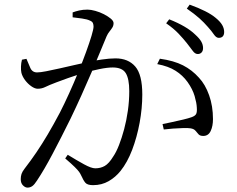

<svg xmlns="http://www.w3.org/2000/svg" viewBox="-20 -798 1040 844"><path d="M801.9 -607.7Q786.6 -627.1 765 -650Q743.4 -672.8 710.4 -695.6L723.9 -713.1Q762.4 -697.8 790.8 -681.1Q819.2 -664.5 837.9 -646.2Q856.8 -629.2 864.7 -615.3Q872.6 -601.5 872.6 -586.7Q872.6 -574.4 866.1 -567.4Q859.6 -560.5 849.3 -560.5Q837.1 -560.5 827 -574.8Q816.9 -589.1 801.9 -607.7ZM893.8 -679.6Q877.1 -699 856.2 -717.8Q835.3 -736.5 801.2 -760.2L813.7 -777.6Q852.4 -763.7 881.3 -749.1Q910.2 -734.6 928.3 -719.3Q948 -703.2 956.7 -688.1Q965.4 -673 965.4 -657.3Q965.4 -644.9 959.4 -638.2Q953.3 -631.6 941.6 -631.6Q930.4 -631.6 920.3 -646.5Q910.2 -661.4 893.8 -679.6ZM277.8 -117.6Q317.9 -92.9 349.8 -75.5Q381.6 -58.1 398.7 -58.1Q422.1 -58.1 440.5 -68.6Q459 -79.2 477.9 -110.2Q491 -129.2 503.2 -160.4Q515.4 -191.6 525.7 -230Q536 -268.5 542.1 -311.5Q548.2 -354.5 548.2 -397.4Q548.2 -451.7 532.7 -476.6Q517.2 -501.4 475.7 -501.4Q451.6 -501.4 417.2 -494.3Q382.8 -487.3 346.3 -476.5Q309.8 -465.6 278.3 -454.5Q246.7 -443.3 227.6 -435.9Q194.8 -423.5 179.3 -415.7Q163.7 -407.9 145.7 -407.9Q133.1 -407.9 117.5 -418.9Q102 -429.8 90 -445.9Q78.1 -462.1 74.1 -477.9Q71.6 -489.5 72.2 -505.7Q72.8 -521.9 76.6 -535.6L96.3 -539.4Q104.6 -518.9 113.3 -499.3Q121.9 -479.7 143.1 -479.7Q156.9 -479.7 183.1 -484.8Q209.3 -490 241.7 -497.2Q274.1 -504.4 307.6 -512.2Q341 -520 369.9 -526Q391.2 -531 426.5 -536.2Q461.8 -541.4 487.6 -541.4Q543.3 -541.4 574.4 -505.8Q605.5 -470.2 605.5 -382.3Q605.5 -322.1 593.8 -258.5Q582.1 -195 561 -139.4Q539.8 -83.9 509.9 -46.6Q488 -19.2 457.6 -1.6Q427.1 15.9 389.1 15.9Q364.4 15.9 355.4 5.5Q346.4 -5 336.6 -27.1Q333.1 -34.9 327.5 -42.8Q321.9 -50.6 308.1 -64.2Q294.4 -77.8 266.6 -101.6ZM299.3 -721.9V-743.4Q311.5 -748.1 327.9 -751.9Q344.2 -755.7 364.6 -755.7Q379.4 -755.7 399 -750.2Q418.6 -744.8 436.8 -735.5Q454.9 -726.1 467.1 -716Q479.2 -705.8 479.2 -696.4Q479.2 -685.3 473.8 -676.8Q468.4 -668.2 461.2 -659.4Q454 -650.7 448.4 -638Q437.8 -612.8 420.9 -571.8Q404 -530.7 382.6 -480.5Q361.1 -430.4 337.4 -377.8Q313.6 -325.2 290.1 -276.4Q269.6 -234.8 249.7 -195.9Q229.8 -156.9 211.3 -121.9Q192.8 -86.9 175.6 -57.4Q158.3 -27.8 142.4 -4Q131.3 13.4 121.9 20.1Q112.5 26.7 100.9 26.7Q90.8 26.7 81 16.9Q71.2 7.1 71.2 -10.4Q71.2 -23.1 74.6 -33.3Q78 -43.5 87.7 -56.1Q115.4 -92 140 -128.2Q164.5 -164.3 189.8 -207Q215.1 -249.8 243.4 -303.3Q263.1 -341.8 283.9 -387.7Q304.8 -433.6 324 -480.8Q343.3 -528 358.3 -569.3Q373.3 -610.6 382.3 -640.5Q391.2 -670.5 391.2 -680.9Q391.2 -689.5 388.5 -696.3Q385.8 -703.2 375.4 -707.4Q364 -713.2 340.7 -716.6Q317.3 -720.1 299.3 -721.9ZM671.2 -516.2 682.8 -539.9Q744 -531.4 784.3 -510.9Q824.5 -490.3 854.5 -456.5Q882.4 -426.9 899.3 -379.3Q916.2 -331.8 916.2 -274.4Q916.2 -243.7 906.1 -222.1Q896 -200.6 873.8 -200.4Q859.5 -200.4 853 -207.4Q846.4 -214.4 839.7 -222.9Q833 -231.3 818.1 -233.8Q807.9 -235.6 786 -235.1Q764 -234.6 740.6 -232.8Q717.1 -230.9 699.9 -228.8L694.5 -252.5Q712.8 -256.3 737.7 -261.6Q762.5 -266.9 785.7 -272.5Q808.8 -278 822 -282.8Q838.2 -288.5 842.4 -297.4Q846.7 -306.3 845.1 -325.7Q844.3 -345.6 835.5 -375.9Q826.6 -406.2 804.4 -437.5Q783.1 -467.1 751.8 -486.9Q720.6 -506.8 671.2 -516.2Z"/></svg>

Font: Noto Serif JP
Style: Regular
Weight: 200
Designer: Ryoko NISHIZUKA 西塚涼子 (kana & ideographs); Frank Grießhammer (Latin, Greek & Cyrillic); Wenlong ZHANG 张文龙 (bopomofo); San
Foundry: Adobe
Version: Version 2.001;hotconv 1.1.0;makeotfexe 2.6.0